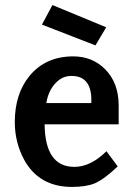

<svg xmlns="http://www.w3.org/2000/svg" viewBox="-20 -735 536 767"><path d="M404.3 -626 189.5 -714.8 147.5 -636.7 361.3 -553.7ZM275.4 -68.4Q340.8 -67.4 405.3 -130.9L450.2 -70.3Q398.4 -20.5 359.4 -2.9Q324.2 11.7 267.6 11.7Q136.7 11.7 77.1 -95.7Q39.1 -166 39.1 -247.1Q39.1 -360.4 98.6 -432.6Q163.1 -509.8 272.5 -509.8Q347.7 -509.8 398.4 -460Q454.1 -405.3 454.1 -313.5V-238.3H158.2Q160.2 -69.3 275.4 -68.4ZM344.7 -323.2Q349.6 -432.6 264.6 -431.6Q230.5 -431.6 205.1 -406.2Q173.8 -376 165 -323.2Z"/></svg>

Font: Puritan
Style: Bold
Weight: 700
Version: 2.1